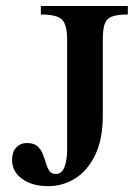

<svg xmlns="http://www.w3.org/2000/svg" viewBox="-20 -619 459 652"><path d="M414.1 -598.6V-569.8Q377 -569.8 358.9 -562.3Q340.8 -554.7 335 -536.1Q329.1 -517.6 329.1 -484.9V-226.1Q329.1 -146.5 303.5 -93.3Q277.8 -40 235.8 -13.4Q193.8 13.2 143.6 13.2Q89.4 13.2 55.2 -11.5Q21 -36.1 21 -76.2Q21 -103 35.2 -118.2Q49.3 -133.3 71.3 -133.3Q94.7 -133.3 106.9 -122.6Q119.1 -111.8 125.2 -96.2Q131.3 -80.6 136 -64.9Q140.6 -49.3 147.7 -38.8Q154.8 -28.3 169.9 -28.3Q190.4 -28.3 199.2 -52.5Q208 -76.7 208 -108.9V-484.9Q208 -533.7 191.2 -551.8Q174.3 -569.8 118.7 -569.8V-598.6Z"/></svg>

Font: Scheherazade New SemiBold
Style: Regular
Weight: 600
Designer: SIL International
Foundry: SIL International
Version: Version 4.000